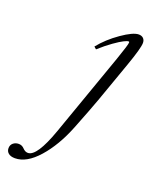

<svg xmlns="http://www.w3.org/2000/svg" viewBox="-286 -517 658 834"><g transform="rotate(20 43.5 -100.5)"><path d="M-112.8 244.6Q-132.8 244.6 -143.3 235.8Q-153.8 227.1 -153.8 212.9Q-153.8 197.8 -143.3 189Q-132.8 180.2 -117.7 180.2Q-102.5 180.2 -91.8 191.9Q-81.1 203.6 -67.9 203.6Q-26.9 203.6 20 71.3L155.8 -313Q181.6 -386.7 181.6 -397.5Q181.6 -401.4 178.2 -401.4Q171.9 -401.4 157 -394Q142.1 -386.7 114.5 -367.2Q86.9 -347.7 56.6 -320.3L45.9 -329.6Q80.6 -373 132.1 -408.9Q183.6 -444.8 209.5 -444.8Q223.1 -444.8 231 -437Q238.8 -429.2 238.8 -416Q238.8 -392.1 208 -305.2L141.1 -116.7Q121.1 -61.5 84.5 30.8Q47.4 124 -6.1 184.3Q-59.6 244.6 -112.8 244.6Z"/></g></svg>

Font: Elstob Light
Style: Italic
Weight: 300
Italic angle: -20°
Designer: Peter S. Baker
Version: Version 1.015